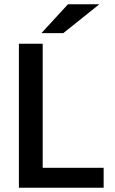

<svg xmlns="http://www.w3.org/2000/svg" viewBox="-20 -900 540 904"><path d="M468 -110V-16H69V-694H181V-110ZM300 -880H448L278 -744H175Z"/></svg>

Font: D2Coding
Style: Bold
Weight: 700
Monospace: yes
Designer: Yong-Rak Park; Jeong-Hwan Yoon; Sang-Min Lee;
Foundry: NHN Corporation
Version: Version 1.3.2; Build 20180524